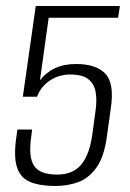

<svg xmlns="http://www.w3.org/2000/svg" viewBox="-20 -611 434 639"><path d="M164 8Q114 8 81.5 -5Q49 -18 37 -53Q25 -88 34 -152L38 -180H87L84 -157Q74 -88 93.5 -59Q113 -30 170 -30Q223 -30 250.5 -63.5Q278 -97 287 -162L298 -243Q303 -276 298.5 -303.5Q294 -331 274.5 -347Q255 -363 214 -363Q176 -363 146 -343Q116 -323 103 -289H56L99 -591H379L373 -552H142L113 -344Q133 -370 163 -384Q193 -398 233 -398Q299 -398 330 -366.5Q361 -335 349 -252L336 -159Q327 -90 301.5 -54Q276 -18 240.5 -5Q205 8 164 8Z"/></svg>

Font: Alumni Sans Light
Style: Italic
Weight: 300
Italic angle: -8°
Version: Version 1.016